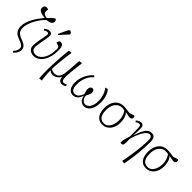

<svg xmlns="http://www.w3.org/2000/svg" viewBox="175 -2022 3493 3493"><g transform="rotate(45 1922.0 -275.0)"><path d="M298 233 273 212Q305 178 317.5 150.5Q330 123 330 92Q330 70 319.5 53Q309 36 283 20.5Q257 5 210 -11Q145 -34 111.5 -64Q78 -94 66.5 -130.5Q55 -167 55 -208Q55 -239 62.5 -274Q70 -309 85.5 -349.5Q101 -390 125 -433Q149 -476 182 -522.5Q215 -569 257 -619Q218 -622 179.5 -630.5Q141 -639 115.5 -660Q90 -681 90 -720Q90 -739 97 -752Q104 -765 118 -773Q132 -781 152 -781Q164 -781 177.5 -777Q191 -773 196 -768Q194 -764 192 -759Q190 -754 189 -749Q188 -744 187.5 -739Q187 -734 187 -728Q187 -693 209 -671.5Q231 -650 287 -645Q312 -673 334 -695Q356 -717 374 -731Q392 -745 403 -750Q413 -748 420.5 -741.5Q428 -735 432.5 -725Q437 -715 437 -700Q437 -684 429 -669.5Q421 -655 405 -643Q389 -631 364.5 -624Q340 -617 306 -615Q270 -581 233 -532.5Q196 -484 166 -427.5Q136 -371 118 -314.5Q100 -258 100 -209Q100 -163 115 -134Q130 -105 158.5 -85.5Q187 -66 228 -50Q276 -32 308.5 -14Q341 4 357.5 29.5Q374 55 374 94Q374 116 364.5 141.5Q355 167 338 190.5Q321 214 298 233Z M600 15Q565 15 533 0.5Q501 -14 480.5 -43Q460 -72 460 -115Q460 -140 464.5 -178Q469 -216 476 -257.5Q483 -299 490.5 -337Q498 -375 502.5 -403Q507 -431 507 -439Q507 -456 496.5 -465Q486 -474 471 -474Q461 -474 446.5 -469Q432 -464 407 -446L388 -473Q401 -485 418 -495Q435 -505 454 -511Q473 -517 490 -517Q513 -517 527.5 -508Q542 -499 549 -484.5Q556 -470 556 -453Q556 -436 551 -406Q546 -376 539 -338.5Q532 -301 525 -261.5Q518 -222 513 -186.5Q508 -151 508 -125Q508 -75 535.5 -52Q563 -29 606 -28Q639 -27 669.5 -41.5Q700 -56 726.5 -84.5Q753 -113 773 -154Q793 -195 804 -249Q815 -303 815 -368Q815 -396 810.5 -409.5Q806 -423 794 -430Q782 -437 758 -444L727 -453Q729 -479 740 -498Q751 -517 778 -517Q803 -517 819.5 -502.5Q836 -488 844.5 -458.5Q853 -429 853 -381Q853 -308 840.5 -246Q828 -184 804.5 -135.5Q781 -87 749.5 -53.5Q718 -20 680 -2.5Q642 15 600 15ZM650 -573 632 -581 706 -740Q716 -761 724 -772Q732 -783 750 -783Q767 -783 777 -773Q787 -763 796 -746V-733Z M973 230 964 225Q961 205 959.5 176Q958 147 957 106.5Q956 66 956 9Q956 -24 958 -80Q960 -136 964 -207Q968 -278 974 -355.5Q980 -433 988 -508L1041 -516L1052 -511Q1039 -428 1030 -357Q1021 -286 1016 -228Q1011 -170 1008.5 -126.5Q1006 -83 1006 -55Q1019 -46 1043 -37.5Q1067 -29 1092 -29Q1136 -29 1166 -48.5Q1196 -68 1213 -110Q1230 -152 1235 -222L1256 -508L1309 -516L1320 -511Q1316 -485 1311.5 -445.5Q1307 -406 1301.5 -361Q1296 -316 1292 -272.5Q1288 -229 1285.5 -196Q1283 -163 1283 -148Q1283 -113 1286 -86Q1289 -59 1299.5 -43.5Q1310 -28 1334 -28Q1353 -28 1366.5 -32.5Q1380 -37 1399 -47L1410 -15Q1398 -8 1387 -2.5Q1376 3 1366 7Q1356 11 1346 12.5Q1336 14 1326 14Q1297 14 1279 2Q1261 -10 1251.5 -32Q1242 -54 1237 -85H1236Q1222 -50 1195.5 -28.5Q1169 -7 1141.5 3.5Q1114 14 1095 14Q1064 14 1041 1.5Q1018 -11 1007 -21H1006Q1006 16 1007.5 51Q1009 86 1012 117Q1015 148 1018.5 174.5Q1022 201 1026 221Z M1613 14Q1569 14 1538 -10Q1507 -34 1491 -77Q1475 -120 1475 -176Q1475 -236 1490 -290.5Q1505 -345 1528.5 -389Q1552 -433 1579.5 -466Q1607 -499 1631 -516L1659 -496Q1640 -479 1617 -452.5Q1594 -426 1572.5 -387.5Q1551 -349 1537 -295Q1523 -241 1523 -170Q1523 -137 1531 -104.5Q1539 -72 1559.5 -50Q1580 -28 1618 -28Q1646 -28 1666.5 -38.5Q1687 -49 1702 -67Q1717 -85 1728 -106.5Q1739 -128 1747 -150Q1734 -193 1728.5 -214.5Q1723 -236 1723 -258Q1723 -292 1740 -311.5Q1757 -331 1779 -331Q1796 -331 1812 -317.5Q1828 -304 1828 -266Q1828 -241 1816 -213Q1804 -185 1784 -150Q1788 -114 1802 -86.5Q1816 -59 1838 -43.5Q1860 -28 1887 -28Q1921 -28 1951 -51Q1981 -74 2000 -123Q2019 -172 2019 -249Q2019 -294 2008 -342Q1997 -390 1977.5 -432.5Q1958 -475 1932 -503L1980 -517L1985 -514Q2010 -488 2028.5 -449Q2047 -410 2057.5 -360.5Q2068 -311 2068 -255Q2068 -188 2054 -137.5Q2040 -87 2016.5 -53Q1993 -19 1962.5 -2.5Q1932 14 1899 14Q1860 14 1835 -0.5Q1810 -15 1794.5 -36.5Q1779 -58 1772 -81Q1765 -104 1762 -121H1760Q1756 -105 1746 -82.5Q1736 -60 1718.5 -38Q1701 -16 1675 -1Q1649 14 1613 14Z M2372 14Q2319 14 2282.5 -5.5Q2246 -25 2224 -58.5Q2202 -92 2192 -135Q2182 -178 2182 -225Q2182 -290 2198.5 -341.5Q2215 -393 2245 -429Q2275 -465 2317 -484Q2359 -503 2410 -503Q2430 -503 2449 -501.5Q2468 -500 2487.5 -497.5Q2507 -495 2527.5 -492Q2548 -489 2571 -486L2667 -517Q2673 -510 2678.5 -502Q2684 -494 2684 -478Q2684 -464 2677.5 -453Q2671 -442 2660 -436.5Q2649 -431 2635 -431Q2619 -431 2603 -433.5Q2587 -436 2566.5 -441Q2546 -446 2515 -451V-449Q2539 -426 2553 -394Q2567 -362 2573.5 -324.5Q2580 -287 2580 -245Q2580 -190 2564.5 -142.5Q2549 -95 2521 -60Q2493 -25 2455 -5.5Q2417 14 2372 14ZM2372 -24Q2425 -24 2460.5 -58Q2496 -92 2514 -145.5Q2532 -199 2532 -256Q2532 -296 2523.5 -334.5Q2515 -373 2500.5 -404.5Q2486 -436 2469 -454Q2454 -459 2441.5 -460Q2429 -461 2406 -461Q2355 -461 2315.5 -432Q2276 -403 2253 -350Q2230 -297 2230 -225Q2230 -158 2245.5 -113.5Q2261 -69 2293 -46.5Q2325 -24 2372 -24Z M3146 230 3093 221Q3103 176 3112.5 125Q3122 74 3130 19.5Q3138 -35 3145 -90Q3152 -145 3157 -198Q3162 -251 3164.5 -298Q3167 -345 3167 -383Q3167 -436 3149.5 -455Q3132 -474 3107 -474Q3080 -474 3054.5 -453.5Q3029 -433 3007 -399.5Q2985 -366 2967 -327.5Q2949 -289 2935.5 -252Q2922 -215 2914.5 -188Q2907 -161 2906 -150Q2908 -104 2908 -72.5Q2908 -41 2904 -22Q2900 -3 2890 5.5Q2880 14 2862 14Q2855 14 2848 12.5Q2841 11 2836 8Q2836 -36 2843 -71Q2850 -106 2860 -135Q2870 -164 2878 -186Q2878 -215 2878 -236.5Q2878 -258 2878 -279.5Q2878 -301 2877.5 -328.5Q2877 -356 2876 -396Q2876 -429 2871.5 -446Q2867 -463 2858.5 -468.5Q2850 -474 2836 -474Q2821 -474 2804 -468Q2787 -462 2767 -446L2748 -473Q2762 -486 2779 -496Q2796 -506 2814 -511.5Q2832 -517 2847 -517Q2871 -517 2885.5 -507Q2900 -497 2906.5 -478Q2913 -459 2913 -432Q2913 -417 2913 -397Q2913 -377 2912.5 -353Q2912 -329 2910.5 -302.5Q2909 -276 2906 -247H2907Q2934 -332 2962.5 -392Q2991 -452 3027.5 -484.5Q3064 -517 3115 -517Q3153 -517 3174.5 -501Q3196 -485 3205 -455.5Q3214 -426 3214 -384Q3214 -315 3210.5 -247Q3207 -179 3200.5 -114.5Q3194 -50 3186.5 9.5Q3179 69 3170 123.5Q3161 178 3153 225Z M3496 14Q3443 14 3406.5 -5.5Q3370 -25 3348 -58.5Q3326 -92 3316 -135Q3306 -178 3306 -225Q3306 -290 3322.5 -341.5Q3339 -393 3369 -429Q3399 -465 3441 -484Q3483 -503 3534 -503Q3554 -503 3573 -501.5Q3592 -500 3611.5 -497.5Q3631 -495 3651.5 -492Q3672 -489 3695 -486L3791 -517Q3797 -510 3802.5 -502Q3808 -494 3808 -478Q3808 -464 3801.5 -453Q3795 -442 3784 -436.5Q3773 -431 3759 -431Q3743 -431 3727 -433.5Q3711 -436 3690.5 -441Q3670 -446 3639 -451V-449Q3663 -426 3677 -394Q3691 -362 3697.5 -324.5Q3704 -287 3704 -245Q3704 -190 3688.5 -142.5Q3673 -95 3645 -60Q3617 -25 3579 -5.5Q3541 14 3496 14ZM3496 -24Q3549 -24 3584.5 -58Q3620 -92 3638 -145.5Q3656 -199 3656 -256Q3656 -296 3647.5 -334.5Q3639 -373 3624.5 -404.5Q3610 -436 3593 -454Q3578 -459 3565.5 -460Q3553 -461 3530 -461Q3479 -461 3439.5 -432Q3400 -403 3377 -350Q3354 -297 3354 -225Q3354 -158 3369.5 -113.5Q3385 -69 3417 -46.5Q3449 -24 3496 -24Z"/></g></svg>

Font: Literata ExtraLight
Style: Italic
Weight: 250
Italic angle: -2°
Designer: Latin by Veronika Burian and Jose Scaglione. Greek by Irene Vlachou. Cyrillic by Vera Evstafieva
Foundry: TypeTogether
Version: Version 3.002